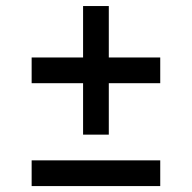

<svg xmlns="http://www.w3.org/2000/svg" viewBox="-20 -628 648 648"><path d="M86.8 -347.2V-434H260.4V-607.6H347.2V-434H520.8V-347.2H347.2V-173.6H260.4V-347.2ZM86.8 0V-86.8H520.8V0Z"/></svg>

Font: 8-bit Operator+
Style: Regular
Weight: 400
Designer: GrandChaos9000
Foundry: Grand Chaos Productions
Version: Version 1.2.0 - April 24, 2014